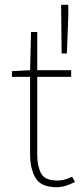

<svg xmlns="http://www.w3.org/2000/svg" viewBox="-20 -772 342 804"><path d="M218 12Q152 12 129 -26.5Q106 -65 106 -126V-450H30V-474L106 -478L110 -638H136V-478H278V-450H136V-122Q136 -76 152 -46Q168 -16 220 -16Q234 -16 249 -19.5Q264 -23 282 -32L294 -10Q275 0 255 6Q235 12 218 12ZM238 -548 236 -752H266V-704L260 -548Z"/></svg>

Font: Source Sans Variable
Style: Regular
Weight: 200
Designer: Paul D. Hunt
Foundry: Adobe Systems Incorporated
Version: Version 3.006;hotconv 1.0.111;makeotfexe 2.5.65597